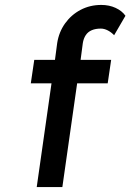

<svg xmlns="http://www.w3.org/2000/svg" viewBox="-20 -759 529 779"><path d="M129 0 189 -421H105L119 -516H203L212 -584Q219 -629 244 -664Q269 -699 307 -719Q345 -739 391 -739Q423 -739 449 -727Q475 -715 489 -695L443 -616Q432 -628 417.5 -635.5Q403 -643 389 -643Q368 -643 352.5 -636.5Q337 -630 328 -616.5Q319 -603 316 -584L307 -516H431L417 -421H293L233 0Z"/></svg>

Font: Lexend
Style: Italic
Weight: 400
Italic angle: -8.13011°
Designer: Bonnie Shaver-Troup, Thomas Jockin
Foundry: Lexend
Version: Version 1.007